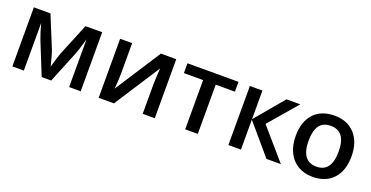

<svg xmlns="http://www.w3.org/2000/svg" viewBox="-27 -1095 3189 1650"><g transform="rotate(20 1567.5 -270.0)"><path d="M392.1 -109.9 398.4 -133.3Q418.5 -206.1 433.1 -245.1L554.2 -540H707V0H601.1V-436L592.3 -406.7Q570.3 -328.1 555.2 -291L437 0H350.1L231.9 -293Q207.5 -356.4 187 -436V0H82V-540H233.9L351.1 -253.9Q366.7 -214.4 392.1 -109.9Z M981 -540V-263.2Q981 -214.8 973.1 -121.1L1244.1 -540H1384.3V0H1273.9V-272Q1273.9 -294.4 1276.6 -344.7Q1279.3 -395 1281.2 -418L1011.2 0H871.1V-540Z M1953.6 -540V-450.2H1777.8V0H1662.6V-450.2H1486.8V-540Z M2392.6 -540H2518.6L2295.4 -279.8L2537.6 0H2405.8L2172.4 -273.9V0H2057.6V-540H2172.4V-277.8Z M3085.4 -271Q3085.4 -138.7 3017.6 -64.5Q2949.7 9.8 2828.6 9.8Q2752.9 9.8 2694.8 -24.4Q2636.7 -58.6 2605.5 -122.6Q2574.2 -186.5 2574.2 -271Q2574.2 -402.3 2641.6 -476.1Q2709 -549.8 2831.5 -549.8Q2948.7 -549.8 3017.1 -474.4Q3085.4 -398.9 3085.4 -271ZM2692.4 -271Q2692.4 -84 2830.6 -84Q2967.3 -84 2967.3 -271Q2967.3 -456.1 2829.6 -456.1Q2757.3 -456.1 2724.9 -408.2Q2692.4 -360.4 2692.4 -271Z"/></g></svg>

Font: JBL Sans
Style: Semibold
Weight: 600
Version: Version 1.10